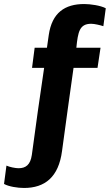

<svg xmlns="http://www.w3.org/2000/svg" viewBox="-114 -748 545 953"><path d="M399 -618 411 -707C385 -721 334 -728 304 -728C208 -728 144 -685 128 -574L119 -511H58L45 -411H105C84 -270 63 -121 44 21C37 70 14 87 -22 87C-38 87 -67 81 -82 74L-94 165C-71 178 -27 185 5 185C108 185 177 132 194 1C212 -133 232 -276 251 -411H370L385 -511H265C273 -591 281 -630 339 -630C355 -630 384 -623 399 -618Z"/></svg>

Font: Chivo
Style: Bold Italic
Weight: 700
Italic angle: -8°
Designer: Hector Gatti
Foundry: Omnibus-Type
Version: Version 1.003;PS 001.003;hotconv 1.0.70;makeotf.lib2.5.58329